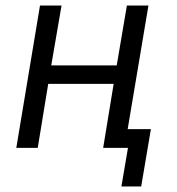

<svg xmlns="http://www.w3.org/2000/svg" viewBox="-20 -536 640 696"><path d="M420.1 139.9H491.8L527 -67.8H442.8L518.1 -516H440L403.1 -299H165.8L203.1 -516H125L39.1 0H116.8L154.8 -231.9H392L354 0H443.9Z"/></svg>

Font: Margiela Mono Italic Italic
Style: Regular
Weight: 400
Designer: Mike Abbink, Paul van der Laan, Pieter van Rosmalen
Foundry: Bold Monday
Version: Version 2.003 2021